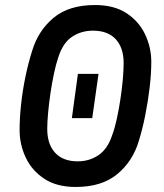

<svg xmlns="http://www.w3.org/2000/svg" viewBox="-20 -732 652 764"><path d="M266 -262 290 -438H372L347 -262ZM281 12Q206 12 156.5 -20.5Q107 -53 82.5 -105Q58 -157 58 -214Q58 -262 64 -317.5Q70 -373 81.5 -428Q93 -483 108 -530Q132 -610 193 -661Q254 -712 358 -712Q434 -712 483.5 -679.5Q533 -647 557.5 -595Q582 -543 582 -486Q582 -439 575.5 -384Q569 -329 558 -273.5Q547 -218 532 -170Q508 -90 446.5 -39Q385 12 281 12ZM289 -90Q336 -90 372.5 -115Q409 -140 427 -196Q437 -223 445 -260Q453 -297 459 -336.5Q465 -376 468.5 -414Q472 -452 472 -481Q472 -542 440.5 -576Q409 -610 350 -610Q303 -610 266.5 -585.5Q230 -561 212 -504Q203 -478 195 -440.5Q187 -403 181 -362.5Q175 -322 171.5 -284Q168 -246 168 -219Q168 -158 199.5 -124Q231 -90 289 -90Z"/></svg>

Font: Finlandica Medium
Style: Italic
Weight: 500
Italic angle: -8°
Designer: Niklas Ekholm, Juho Hiilivirta, Jaakko Suomalainen
Foundry: Helsinki Type Studio
Version: Version 1.063